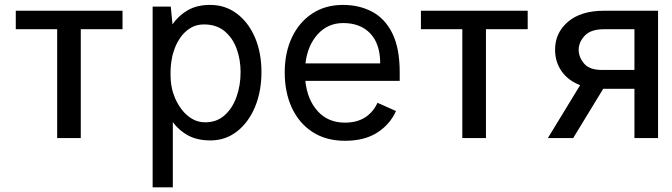

<svg xmlns="http://www.w3.org/2000/svg" viewBox="-20 -573 2790 797"><path d="M488.6 -528.4V-451.7H315.3V0H217.3V-451.7H45.5V-528.4Z M613.6 204.5V-545.5H688.9L696 -471.9Q721.2 -508.5 759.4 -530.5Q797.6 -552.6 852.3 -552.6Q915.5 -552.6 963.4 -516.3Q1011.4 -480.1 1038.4 -417.3Q1065.3 -354.4 1065.3 -274.1Q1065.3 -192.5 1038.2 -128.2Q1011 -63.9 963.2 -27Q915.5 9.9 853.7 9.9Q799 9.9 761 -10.7Q723 -31.2 697.4 -66.1V204.5ZM978.7 -274.1Q978.7 -325.3 962.4 -370.4Q946 -415.5 912.3 -443.5Q878.6 -471.6 826.7 -471.6Q794.7 -471.6 770.8 -456.9Q746.8 -442.1 730.6 -419.6Q714.5 -397 705.3 -372.5Q696 -348 693.2 -328.1Q687.9 -302.6 687.9 -267.4Q687.9 -232.2 693.2 -208.8Q696.7 -188.9 707.2 -164.4Q717.7 -139.9 735.1 -117.4Q752.5 -94.8 776.8 -80.1Q801.1 -65.3 832.4 -65.3Q879.3 -65.3 911.9 -94.1Q944.6 -122.9 961.6 -170.5Q978.7 -218 978.7 -274.1Z M1411.9 11.4Q1333.8 11.4 1277.9 -24.7Q1221.9 -60.7 1191.9 -124.8Q1161.9 -188.9 1161.9 -272.7Q1161.9 -354.4 1191.8 -417.6Q1221.6 -480.8 1275.9 -516.7Q1330.3 -552.6 1403.4 -552.6Q1471.6 -552.6 1524.9 -524.3Q1578.1 -496.1 1608.7 -434.5Q1639.2 -372.9 1639.2 -272.7V-237.2H1247.5Q1255.7 -159.1 1298.8 -111.5Q1342 -63.9 1411.9 -63.9Q1462 -63.9 1495.9 -85.9Q1529.8 -108 1546.9 -146.3L1623.6 -112.2Q1600.1 -57.9 1547.1 -23.3Q1494 11.4 1411.9 11.4ZM1404.8 -477.3Q1340.9 -477.3 1298.8 -430.8Q1256.7 -384.2 1247.9 -309.7H1558.2Q1558.2 -390.6 1517.2 -433.9Q1476.2 -477.3 1404.8 -477.3Z M2170.5 -528.4V-451.7H1997.2V0H1899.1V-451.7H1727.3V-528.4Z M2487.2 -528.4H2711.6V0H2613.6V-204.5H2484L2359.4 0H2254.3L2388.1 -219.5Q2338.1 -238.6 2311.1 -277.5Q2284.1 -316.4 2284.1 -366.5Q2284.1 -436.8 2337.7 -482.6Q2391.3 -528.4 2487.2 -528.4ZM2477.3 -282.7H2613.6V-451.7H2487.2Q2431.8 -451.7 2407 -424.5Q2382.1 -397.4 2382.1 -366.5Q2382.1 -335.6 2404.7 -309.1Q2427.2 -282.7 2477.3 -282.7Z"/></svg>

Font: Interface
Style: Regular
Weight: 400
Designer: Rasmus Andersson
Foundry: rsms
Version: Version 1.8